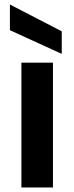

<svg xmlns="http://www.w3.org/2000/svg" viewBox="-20 -832 330 852"><path d="M75 -554V0H215V-554ZM24 -812V-698L254 -593V-693Z"/></svg>

Font: Poppins SemiBold
Style: Regular
Weight: 600
Designer: Ninad Kale (Devanagari), Jonny Pinhorn (Latin)
Foundry: Indian Type Foundry
Version: 4.004